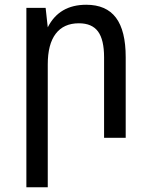

<svg xmlns="http://www.w3.org/2000/svg" viewBox="-20 -580 640 808"><path d="M91 -547H172L181 -465Q229 -560 343 -560Q427 -560 468 -505.5Q509 -451 509 -339V0H418V-339Q418 -413 392.5 -447.5Q367 -482 312 -482Q248 -482 214.5 -438Q181 -394 181 -309V208H91Z"/></svg>

Font: PlemolJP35 Console
Style: Regular
Weight: 400
Version: v2.0.3; ttfautohint (v1.8.4.7-5d5b-dirty) -l 6 -r 45 -G 200 